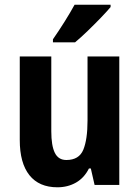

<svg xmlns="http://www.w3.org/2000/svg" viewBox="-20 -786 593 816"><path d="M487 -546V0H382L366 -70H358Q338 -30 303 -10Q268 10 224 10Q146 10 105 -41.5Q64 -93 64 -191V-546H198V-228Q198 -167 213 -136.5Q228 -106 262 -106Q316 -106 334 -149.5Q352 -193 352 -274V-546ZM450 -756Q435 -738 408.5 -710.5Q382 -683 352.5 -654.5Q323 -626 299 -606H205V-619Q230 -655 254.5 -694Q279 -733 297 -766H450Z"/></svg>

Font: Noto Sans Malayalam Condensed
Style: Bold
Weight: 700
Width: 3
Designer: Jelle Bosma - Monotype Design Team
Foundry: Monotype Imaging Inc.
Version: Version 2.104; ttfautohint (v1.8.4.7-5d5b)